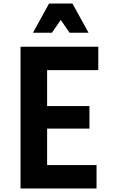

<svg xmlns="http://www.w3.org/2000/svg" viewBox="-20 -1064 640 1084"><path d="M96 0V-800H535V-668H246V-465H485V-338H246V-132H525V0ZM166 -879 257 -1044H389L480 -879H373L286 -1005H360L273 -879Z"/></svg>

Font: Martian Mono Condensed SemiBold
Style: Regular
Weight: 600
Width: 3
Designer: Roman Shamin
Foundry: Evil Martians
Version: Version 1.000